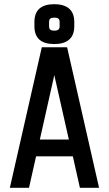

<svg xmlns="http://www.w3.org/2000/svg" viewBox="-20 -895 519 915"><path d="M308.1 -230 238.8 -537.1 169.9 -230ZM264.2 -770V-790Q264.2 -800.8 258.5 -805.9Q252.9 -811 238.8 -811Q225.1 -811 219.5 -806.2Q213.9 -801.3 213.9 -790V-770Q213.9 -758.8 219.5 -753.9Q225.1 -749 238.8 -749Q252.9 -749 258.5 -754.2Q264.2 -759.3 264.2 -770ZM452.1 0H360.8L327.1 -149.9H151.9L118.2 0H26.9L179.2 -669.9H299.8ZM238.8 -685.1Q144 -685.1 144 -770V-790Q144 -875 238.8 -875Q285.2 -875 309.6 -853.8Q334 -832.5 334 -790V-770Q334 -727.5 309.6 -706.3Q285.2 -685.1 238.8 -685.1Z"/></svg>

Font: Unica One
Style: Bold
Weight: 400
Designer: Eduardo Rodriguez Tunni
Foundry: Eduardo Rodriguez Tunni
Version: Version 1.001